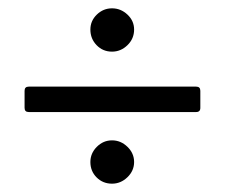

<svg xmlns="http://www.w3.org/2000/svg" viewBox="-20 -564 540 461"><path d="M39 -305V-346Q39 -356 49 -356H451Q461 -356 461 -346V-305Q461 -295 451 -295H49Q39 -295 39 -305ZM249 -227Q270 -227 286 -211.5Q302 -196 302 -175Q302 -154 286 -138.5Q270 -123 249 -123Q227 -123 212 -138Q197 -153 197 -175Q197 -196 212.5 -211.5Q228 -227 249 -227ZM249 -544Q270 -544 286 -529Q302 -514 302 -493Q302 -471 286 -455.5Q270 -440 249 -440Q227 -440 212 -455.5Q197 -471 197 -493Q197 -514 212.5 -529Q228 -544 249 -544Z"/></svg>

Font: Barlow GEO
Style: Regular
Weight: 400
Designer: Jeremy Tribby
Foundry: Tribby Type
Version: Version 1.408